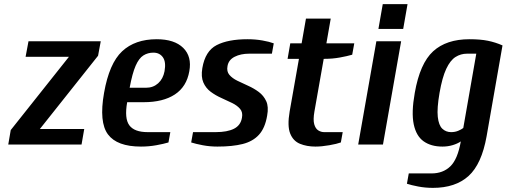

<svg xmlns="http://www.w3.org/2000/svg" viewBox="-20 -700 2454 930"><path d="M20 0 32 -70 314 -425H104L118 -500H468L455 -430L173 -75H388L375 0Z M663 10Q547 10 503 -49Q459 -108 484 -250Q509 -393 571.5 -451.5Q634 -510 739 -510Q825 -510 867.5 -468Q910 -426 897 -355Q884 -280 827 -242.5Q770 -205 676 -205H596Q582 -126 606.5 -93Q631 -60 695 -60H805L796 -10Q773 -3 737 3.5Q701 10 663 10ZM608 -275H688Q722 -275 746 -296.5Q770 -318 777 -355Q785 -400 769 -422.5Q753 -445 723 -445Q696 -445 674.5 -431.5Q653 -418 637 -381.5Q621 -345 608 -275Z M1033 10Q996 10 962 3.5Q928 -3 906 -10L915 -60H1025Q1081 -60 1113.5 -76.5Q1146 -93 1152 -130Q1157 -156 1143 -172.5Q1129 -189 1104.5 -201Q1080 -213 1052 -225.5Q1024 -238 1000.5 -255.5Q977 -273 965 -300.5Q953 -328 960 -370Q974 -453 1029.5 -481.5Q1085 -510 1179 -510Q1217 -510 1251 -504Q1285 -498 1306 -490L1297 -440H1187Q1146 -440 1116.5 -425Q1087 -410 1082 -380Q1077 -354 1091 -337.5Q1105 -321 1129.5 -309Q1154 -297 1182 -284.5Q1210 -272 1233.5 -254.5Q1257 -237 1269.5 -210Q1282 -183 1274 -140Q1264 -80 1234.5 -47.5Q1205 -15 1155.5 -2.5Q1106 10 1033 10Z M1508 10Q1466 10 1433 -3.5Q1400 -17 1385.5 -53.5Q1371 -90 1383 -160L1428 -415H1373L1386 -490H1441L1462 -610H1582L1561 -490H1696L1686 -435Q1662 -428 1626.5 -421.5Q1591 -415 1553 -415H1548L1503 -160Q1496 -120 1502 -98.5Q1508 -77 1521.5 -68.5Q1535 -60 1550 -60H1640L1631 -10Q1612 -3 1575 3.5Q1538 10 1508 10Z M1813 -560 1834 -680H1954L1933 -560ZM1715 0 1803 -500H1923L1835 0Z M2077 210Q2040 210 2006 203.5Q1972 197 1951 190L1960 140H2070Q2126 140 2161.5 105.5Q2197 71 2212 -15Q2196 -4 2172.5 3Q2149 10 2123 10Q2068 10 2032 -15.5Q1996 -41 1984 -98Q1972 -155 1989 -250Q2014 -393 2078 -451.5Q2142 -510 2254 -510Q2307 -510 2343.5 -502.5Q2380 -495 2414 -480L2337 -40Q2313 95 2249.5 152.5Q2186 210 2077 210ZM2165 -60Q2184 -60 2199.5 -66.5Q2215 -73 2224 -80L2287 -440H2242Q2212 -440 2186.5 -424Q2161 -408 2141.5 -366.5Q2122 -325 2109 -250Q2096 -175 2100.5 -134Q2105 -93 2122.5 -76.5Q2140 -60 2165 -60Z"/></svg>

Font: Cuprum
Style: Bold Italic
Weight: 700
Italic angle: -10°
Designer: Jovanny Lemonad
Foundry: Jovanny Lemonad
Version: Version 3.000